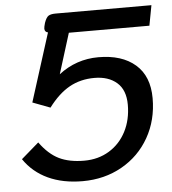

<svg xmlns="http://www.w3.org/2000/svg" viewBox="-51 -747 723 805"><g transform="rotate(-5 310.0 -345.0)"><path d="M19 -104 93 -168Q130 -117 173 -96Q216 -75 279 -75Q338 -75 384 -103Q430 -131 455.5 -180.5Q481 -230 481 -293Q481 -355 445.5 -386Q410 -417 351 -417Q292 -417 245.5 -391Q199 -365 157 -309L83 -337L174 -624Q160 -627 160 -641Q160 -648 165 -665Q173 -688 183 -694Q193 -700 213 -700H616L600 -615H261L208 -445Q282 -502 375 -502Q474 -502 530.5 -453Q587 -404 587 -311Q587 -219 545.5 -146Q504 -73 430.5 -31.5Q357 10 265 10Q182 10 119.5 -19Q57 -48 19 -104Z"/></g></svg>

Font: Niramit Medium
Style: Italic
Weight: 500
Italic angle: -10°
Designer: Katatrad Aksorn Co.,Ltd.
Foundry: Cadson Demak Co.,Ltd.
Version: Version 1.000; ttfautohint (v1.6)